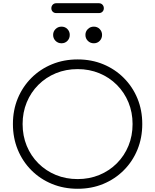

<svg xmlns="http://www.w3.org/2000/svg" viewBox="-20 -1159 961 1189"><path d="M461 10Q375 10 302 -20Q229 -50 174.5 -104.5Q120 -159 90 -232Q60 -305 60 -391Q60 -477 90 -549.5Q120 -622 174.5 -676.5Q229 -731 302 -761Q375 -791 461 -791Q547 -791 619.5 -761Q692 -731 746.5 -676.5Q801 -622 831 -549.5Q861 -477 861 -391Q861 -305 831 -232Q801 -159 746.5 -104.5Q692 -50 619.5 -20Q547 10 461 10ZM461 -50Q533 -50 595 -75.5Q657 -101 703.5 -147.5Q750 -194 775.5 -256Q801 -318 801 -391Q801 -463 775.5 -525Q750 -587 703.5 -633.5Q657 -680 595 -705.5Q533 -731 461 -731Q388 -731 326 -705.5Q264 -680 217.5 -633.5Q171 -587 145.5 -525Q120 -463 120 -391Q120 -318 145.5 -256Q171 -194 217.5 -147.5Q264 -101 326 -75.5Q388 -50 461 -50ZM361 -891Q339 -891 324 -906Q309 -921 309 -943Q309 -964 324 -979Q339 -994 361 -994Q383 -994 397.5 -979Q412 -964 412 -943Q412 -921 397.5 -906Q383 -891 361 -891ZM561 -891Q539 -891 524 -906Q509 -921 509 -943Q509 -964 524 -979Q539 -994 561 -994Q583 -994 597.5 -979Q612 -964 612 -943Q612 -921 597.5 -906Q583 -891 561 -891ZM328 -1078Q315 -1078 306.5 -1086.5Q298 -1095 298 -1108Q298 -1121 306.5 -1130Q315 -1139 328 -1139H593Q606 -1139 614.5 -1130Q623 -1121 623 -1108Q623 -1095 614.5 -1086.5Q606 -1078 593 -1078Z"/></svg>

Font: ComfortaaLight
Style: Regular
Weight: 300
Designer: Johan Aakerlund
Foundry: Johan Aakerlund
Version: Version 3.104; ttfautohint (v1.8.1.43-b0c9)